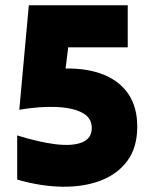

<svg xmlns="http://www.w3.org/2000/svg" viewBox="-20 -700 559 726"><path d="M53 -285Q62 -383 71 -483Q80 -583 89 -680Q181 -680 276 -680Q371 -680 463 -680Q463 -641 463 -600.5Q463 -560 463 -521Q408 -521 351 -521Q294 -521 238 -521Q236 -502 233 -481.5Q230 -461 228 -441Q313 -442 373.5 -417Q434 -392 466.5 -343Q499 -294 499 -221Q499 -143 462 -92.5Q425 -42 361.5 -17.5Q298 7 216.5 6Q135 5 45 -21Q45 -62 45 -104.5Q45 -147 45 -188Q128 -162 191.5 -154.5Q255 -147 291 -162Q327 -177 327 -216Q327 -255 290.5 -274Q254 -293 192 -295.5Q130 -298 53 -285Z"/></svg>

Font: Tilt Warp
Style: Regular
Weight: 400
Designer: Andy Clymer
Foundry: Andy Clymer
Version: Version 1.000